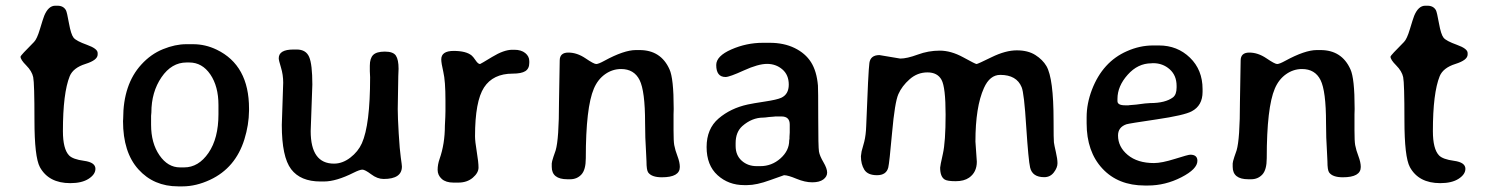

<svg xmlns="http://www.w3.org/2000/svg" viewBox="-20 -643 5202 672"><path d="M314 -52.2Q314 -32.7 290.3 -17.3Q266.6 -2 226.1 -2Q150.4 -2 119.6 -58.1Q100.6 -93.3 100.6 -222.7Q100.6 -352.1 96.2 -373Q91.8 -394 71.8 -414.1Q51.8 -434.1 51.8 -444.8Q51.8 -448.7 99.1 -496.1Q109.4 -506.3 119.9 -541.5Q130.4 -576.7 134.8 -587.9Q149.4 -623 173.3 -623H181.2Q202.1 -623 210.9 -606.9Q214.4 -600.6 221.4 -561.3Q228.5 -522 237.8 -510.7Q247.1 -499.5 284.4 -486.1Q321.8 -472.7 321.8 -457.5V-452.1Q321.8 -432.6 279.1 -419.2Q236.3 -405.8 224.1 -376.5Q200.2 -317.4 200.2 -184.1Q200.2 -121.6 221.7 -99.1Q234.9 -85.4 274.4 -80.1Q314 -74.7 314 -52.2Z M508.8 -206.1Q508.8 -142.1 538.1 -99.6Q567.4 -57.1 609.9 -57.1H624.5Q674.8 -57.1 709.7 -107.9Q744.6 -158.7 744.6 -243.2V-275.4Q744.6 -340.8 716.1 -382.6Q687.5 -424.3 642.6 -424.3H632.8Q580.6 -424.3 545.2 -372.6Q509.8 -320.8 509.8 -249L508.8 -237.8ZM619.1 9.3H603.5Q518.1 9.3 464.4 -50.3Q410.6 -109.9 410.6 -219.2L411.1 -227.5Q411.1 -347.7 474.6 -417Q507.8 -453.6 550.5 -470.9Q593.3 -488.3 631.8 -488.3H655.8Q698.7 -488.3 738.3 -469.2Q851.6 -414.6 851.6 -263.2V-255.4Q851.1 -206.1 835.4 -155.3Q804.2 -55.2 715.3 -13.7Q666 9.3 619.1 9.3Z M955.6 -439Q955.6 -469.7 1007.3 -469.7H1018.6Q1050.8 -469.7 1062 -443.8Q1073.2 -418 1073.2 -347.2L1067.4 -184.1Q1067.4 -70.3 1148.9 -70.3Q1178.7 -70.3 1206.1 -91.3Q1233.4 -112.3 1246.6 -141.6Q1275.4 -206.1 1275.4 -372.6L1274.4 -394V-413.1Q1274.4 -439 1286.1 -450.7Q1297.9 -462.4 1327.1 -462.4Q1356.4 -462.4 1365.7 -448.2Q1375 -434.1 1375 -402.3L1374 -376.5L1372.1 -261.2Q1372.1 -233.4 1375.5 -175.8Q1378.9 -118.2 1382.8 -91.6Q1386.7 -64.9 1386.7 -60.1Q1386.7 -16.6 1322.8 -16.6Q1300.8 -16.6 1279.1 -33Q1257.3 -49.3 1248.3 -49.3Q1239.3 -49.3 1217.8 -38.6Q1156.7 -7.8 1113.8 -7.8H1101.6Q1031.7 -7.8 999 -50.8Q966.3 -93.8 966.3 -205.6L971.2 -353.5Q971.2 -381.3 963.4 -406.7Q955.6 -432.1 955.6 -439Z M1539.1 -253.9V-291.5Q1539.1 -359.4 1531.7 -390.9Q1524.4 -422.4 1524.4 -435.1Q1524.4 -464.8 1567.9 -464.8Q1611.3 -464.8 1630.9 -448.7Q1636.2 -444.3 1644.8 -431.6Q1653.3 -418.9 1660.2 -418.9Q1661.6 -418.9 1702.6 -443.8Q1743.7 -468.8 1772.9 -468.8H1780.3Q1804.2 -468.8 1818.4 -457.3Q1832.5 -445.8 1832.5 -429.2V-422.9Q1832.5 -402.8 1818.6 -394Q1804.7 -385.3 1774.4 -385.3Q1705.6 -385.3 1674.1 -336.9Q1642.6 -288.6 1642.6 -166Q1642.6 -148.4 1648.7 -111.8Q1654.8 -75.2 1654.8 -56.6Q1654.8 -38.1 1634.8 -21Q1614.7 -3.9 1584 -3.9H1567.4Q1540.5 -3.9 1526.1 -16.8Q1511.7 -29.8 1511.7 -48.6Q1511.7 -67.4 1518.6 -86.9Q1537.1 -139.6 1537.1 -203.1Q1539.1 -238.3 1539.1 -253.9Z M2359.4 -58.6Q2359.4 -22.5 2296.4 -22.5Q2260.7 -22.5 2248.5 -39.6Q2242.7 -47.9 2242.7 -78.6L2241.2 -109.9Q2237.8 -161.1 2237.8 -212.9Q2237.8 -324.7 2218.5 -363Q2199.2 -401.4 2153.8 -401.4Q2123.5 -401.4 2097.9 -383.3Q2072.3 -365.2 2058.6 -333Q2030.3 -267.1 2030.3 -89.4Q2030.3 -48.8 2014.9 -32.2Q1999.5 -15.6 1975.6 -15.6H1965.8Q1911.1 -15.6 1911.1 -59.1V-70.8Q1911.1 -76.2 1917 -94.2L1924.8 -116.7Q1936.5 -156.2 1936.5 -286.1L1939 -431.2Q1939 -459 1969.2 -459Q1999.5 -459 2029.1 -439Q2058.6 -418.9 2066.7 -418.9Q2074.7 -418.9 2095.2 -430.2Q2164.1 -467.8 2205.6 -467.8H2218.3Q2293 -467.8 2323.2 -400.4Q2337.9 -368.7 2337.9 -263.7V-260.3Q2337.9 -251.5 2337.4 -242.7Q2337.4 -218.8 2337.4 -217.8Q2337.4 -208.5 2337.4 -199.7Q2337.4 -192.9 2337.4 -186.5Q2337.4 -148.9 2339.8 -135.3Q2343.3 -116.7 2351.1 -96.7Q2359.4 -74.7 2359.4 -58.6Z M2628.4 -61.5H2641.1Q2681.2 -61.5 2711.7 -88.6Q2742.2 -115.7 2742.2 -151.4L2743.2 -157.7V-164.1L2744.1 -179.2V-207Q2744.1 -235.4 2715.3 -235.4H2693.4L2689.9 -234.9L2670.9 -233.4Q2657.2 -231.4 2651.4 -231.4Q2611.8 -231.4 2578.1 -201.7Q2554.7 -180.7 2554.7 -142.1V-132.3Q2554.7 -99.6 2575.9 -80.6Q2597.2 -61.5 2628.4 -61.5ZM2519.5 -373.5Q2486.8 -373.5 2486.8 -415.5Q2486.8 -446.8 2539.8 -470Q2592.8 -493.2 2649.9 -493.2H2674.3Q2723.6 -493.2 2761.2 -474.9Q2798.8 -456.5 2818.6 -425.3Q2838.4 -394 2842.8 -343.8Q2843.8 -332 2843.8 -230Q2843.8 -127.9 2846.4 -112.5Q2849.1 -97.2 2862.1 -75.2Q2875 -53.2 2875 -39.1Q2875 -24.9 2861.6 -14.9Q2848.1 -4.9 2822.8 -4.9Q2797.4 -4.9 2767.6 -17.3Q2737.8 -29.8 2724.1 -29.8Q2722.7 -29.8 2675.3 -12.5Q2627.9 4.9 2595.2 4.9H2584.5Q2529.8 4.9 2491.5 -29.8Q2453.1 -64.5 2453.1 -128.4Q2453.1 -192.4 2495.1 -228.3Q2537.1 -264.2 2597.2 -277.3Q2615.2 -281.2 2657.2 -287.6Q2699.2 -293.9 2714.4 -300.8Q2740.7 -313 2740.7 -346.9Q2740.7 -380.9 2718.3 -400.1Q2695.8 -419.4 2664.8 -419.4Q2633.8 -419.4 2583.5 -396.5Q2533.2 -373.5 2519.5 -373.5Z M3642.6 -411.6Q3667.5 -368.7 3667.5 -220.7Q3667.5 -154.3 3668.7 -144.8Q3669.9 -135.3 3675.5 -111.1Q3681.2 -86.9 3681.2 -71.5Q3681.2 -56.2 3668.5 -39.6Q3655.8 -22.9 3634.8 -22.9Q3593.3 -22.9 3585.4 -56.6Q3579.6 -81.1 3571.8 -199.2Q3564.5 -317.4 3555.7 -337.9Q3538.1 -380.9 3481 -380.9Q3444.3 -380.9 3423.8 -335Q3394 -269 3394 -147.5L3398.9 -77.1Q3398.9 -40 3371.6 -21Q3354 -8.8 3325 -8.8Q3295.9 -8.8 3286.6 -14.6Q3270.5 -24.4 3270.5 -56.2Q3270.5 -62 3280 -104.2Q3289.6 -146.5 3289.6 -241.9Q3289.6 -337.4 3275.4 -363.5Q3261.2 -389.6 3226.1 -389.6Q3190.9 -389.6 3163.8 -365.7Q3136.7 -341.8 3124.3 -313.5Q3111.8 -285.2 3102.3 -178.7Q3092.8 -72.3 3088.9 -56.6Q3082 -29.8 3049.6 -29.8Q3017.1 -29.8 3005.1 -49.1Q2993.2 -68.4 2993.2 -96.2L2995.6 -113.3L3004.9 -147Q3010.7 -170.4 3011.7 -201.7Q3019 -395.5 3022.9 -422.9Q3026.9 -450.2 3058.1 -450.2L3130.9 -438Q3154.3 -438 3191.9 -451.9Q3229.5 -465.8 3269 -465.8Q3308.6 -465.8 3351.3 -442.4Q3394 -418.9 3397.9 -418.9Q3401.9 -418.9 3450.7 -442.9Q3499.5 -466.8 3538.8 -466.8Q3578.1 -466.8 3603.8 -450.4Q3629.4 -434.1 3642.6 -411.6Z M3891.1 -296.9V-289.1Q3891.1 -274.4 3918 -274.4H3929.7L3932.6 -274.9L3956.5 -276.9Q3994.1 -282.2 4005.4 -282.2Q4058.6 -282.2 4085.4 -302.2Q4098.1 -312 4098.1 -336.9V-342.3Q4098.1 -378.9 4074 -400.4Q4049.8 -421.9 4016.1 -421.9H4012.7L4009.8 -421.4Q3962.4 -421.4 3926.8 -381.3Q3891.1 -341.3 3891.1 -296.9ZM3997.6 6.3H3986.8Q3893.6 6.3 3838.4 -53Q3783.2 -112.3 3783.2 -211.4V-232.9Q3783.2 -280.3 3801.8 -329.1Q3839.4 -426.8 3924.3 -463.9Q3969.2 -483.9 4015.6 -483.9H4036.6Q4100.6 -483.9 4144.8 -441.2Q4189 -398.4 4189 -331.1V-321.3Q4189 -273.4 4150.9 -253.4Q4124.5 -239.3 4027.8 -225.1Q3931.2 -210.9 3922.4 -208Q3893.1 -197.8 3893.1 -168.9Q3893.1 -128.9 3927.2 -100.6Q3961.4 -72.3 4019 -72.3Q4045.9 -72.3 4092.3 -86.9Q4138.7 -101.6 4146 -101.6Q4170.9 -101.6 4170.9 -80.1Q4170.9 -51.3 4114.7 -22.5Q4058.6 6.3 3997.6 6.3Z M4742.7 -58.6Q4742.7 -22.5 4679.7 -22.5Q4644 -22.5 4631.8 -39.6Q4626 -47.9 4626 -78.6L4624.5 -109.9Q4621.1 -161.1 4621.1 -212.9Q4621.1 -324.7 4601.8 -363Q4582.5 -401.4 4537.1 -401.4Q4506.8 -401.4 4481.2 -383.3Q4455.6 -365.2 4441.9 -333Q4413.6 -267.1 4413.6 -89.4Q4413.6 -48.8 4398.2 -32.2Q4382.8 -15.6 4358.9 -15.6H4349.1Q4294.4 -15.6 4294.4 -59.1V-70.8Q4294.4 -76.2 4300.3 -94.2L4308.1 -116.7Q4319.8 -156.2 4319.8 -286.1L4322.3 -431.2Q4322.3 -459 4352.5 -459Q4382.8 -459 4412.4 -439Q4441.9 -418.9 4450 -418.9Q4458 -418.9 4478.5 -430.2Q4547.4 -467.8 4588.9 -467.8H4601.6Q4676.3 -467.8 4706.5 -400.4Q4721.2 -368.7 4721.2 -263.7V-260.3Q4721.2 -251.5 4720.7 -242.7Q4720.7 -218.8 4720.7 -217.8Q4720.7 -208.5 4720.7 -199.7Q4720.7 -192.9 4720.7 -186.5Q4720.7 -148.9 4723.1 -135.3Q4726.6 -116.7 4734.4 -96.7Q4742.7 -74.7 4742.7 -58.6Z M5108.9 -52.2Q5108.9 -32.7 5085.2 -17.3Q5061.5 -2 5021 -2Q4945.3 -2 4914.6 -58.1Q4895.5 -93.3 4895.5 -222.7Q4895.5 -352.1 4891.1 -373Q4886.7 -394 4866.7 -414.1Q4846.7 -434.1 4846.7 -444.8Q4846.7 -448.7 4894 -496.1Q4904.3 -506.3 4914.8 -541.5Q4925.3 -576.7 4929.7 -587.9Q4944.3 -623 4968.3 -623H4976.1Q4997.1 -623 5005.9 -606.9Q5009.3 -600.6 5016.4 -561.3Q5023.4 -522 5032.7 -510.7Q5042 -499.5 5079.3 -486.1Q5116.7 -472.7 5116.7 -457.5V-452.1Q5116.7 -432.6 5074 -419.2Q5031.2 -405.8 5019 -376.5Q4995.1 -317.4 4995.1 -184.1Q4995.1 -121.6 5016.6 -99.1Q5029.8 -85.4 5069.3 -80.1Q5108.9 -74.7 5108.9 -52.2Z"/></svg>

Font: Averia Gruesa Libre
Style: Regular
Weight: 500
Italic angle: -1.70001°
Version: Version 1.001